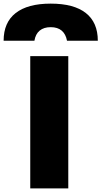

<svg xmlns="http://www.w3.org/2000/svg" viewBox="-101 -1040 560 1060"><path d="M179 -1020Q307 -1020 373 -968Q439 -916 439 -815H269Q262 -852 239.5 -871Q217 -890 179 -890Q141 -890 118 -871Q95 -852 89 -815H-81Q-81 -916 -14.5 -968Q52 -1020 179 -1020ZM66 0V-730H276V0Z"/></svg>

Font: M PLUS 1 Black
Style: Regular
Weight: 900
Designer: Coji Morishita
Foundry: UNDERFOREST DESIGN
Version: Version 1.001